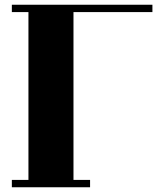

<svg xmlns="http://www.w3.org/2000/svg" viewBox="-20 -729 671 810"><path d="M623 -678H290V30H360V61H30V30H100V-678H30V-709H623Z"/></svg>

Font: Cafe24 ClassicType
Style: Regular
Weight: 400
Designer: Cafe24 thkim, hmlim, mnelim & 4IR
Foundry: Cafe24
Version: Version 1.000